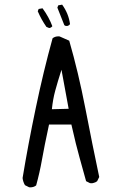

<svg xmlns="http://www.w3.org/2000/svg" viewBox="-20 -806 540 822"><path d="M109.4 -3.9Q124.5 -3.9 134.8 -12.2Q149.9 -66.9 159.7 -122.3Q169.4 -177.7 189.9 -272.9H285.6Q306.2 -181.6 320.6 -131.3Q335 -81.1 348.6 -30.3L365.2 -22Q368.2 -21.5 370.4 -21.5Q372.6 -21.5 375.7 -21.7Q378.9 -22 382.3 -23.4Q390.1 -25.4 396 -30.3L404.8 -48.3Q375.5 -186.5 345.5 -341.8Q315.4 -497.1 276.4 -631.8Q256.3 -640.6 235.4 -649.9Q232.9 -650.4 230.5 -650.4Q215.3 -650.4 205.1 -642.1Q166 -501 133.1 -343.5Q100.1 -186 76.7 -43.9Q78.6 -27.3 86.9 -13.2L104.5 -4.4Q106.9 -3.9 109.4 -3.9ZM273.9 -340.3 202.1 -338.4Q206.5 -380.9 216.3 -417.2Q226.1 -453.6 243.2 -507.3ZM141.6 -757.8Q156.7 -722.7 178.7 -690.9L190.4 -686Q198.2 -686.5 204.1 -693.8Q189 -733.9 162.1 -770.5L145.5 -767.6ZM260.3 -695.3Q263.2 -694.8 265.6 -694.8Q268.1 -694.8 270 -695.3Q275.4 -696.8 279.8 -702.6Q273.9 -747.6 246.1 -786.1L229.5 -783.2L225.6 -773.4L255.4 -698.2Z"/></svg>

Font: Bakudai
Style: Light
Weight: 300
Version: Version 1.48